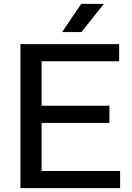

<svg xmlns="http://www.w3.org/2000/svg" viewBox="-20 -967 680 987"><path d="M85 0V-740H592.5V-652H194V-88H597.5V0ZM146 -335V-423.5H542.5V-335ZM299 -802 397.5 -947H514L398.5 -802Z"/></svg>

Font: Encode Sans SC SemiExpanded Medium
Style: Regular
Weight: 500
Width: 6
Designer: Multiple Designers
Foundry: Impallari Type
Version: Version 3.002